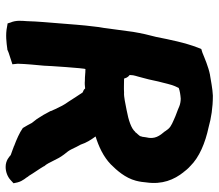

<svg xmlns="http://www.w3.org/2000/svg" viewBox="-67 -710 775 681"><g transform="rotate(90 320.5 -369.5)"><path d="M74 -315C69 -277 66 -231 63 -195C60 -156 56 -116 55 -77C54 -61 51 -39 60 -19L63 -9L75 -7C103 -1 132 -5 154 -8H156C161 -10 162 -11 168 -13L208 -26L206 -45C207 -76 210 -106 213 -138C213 -149 222 -285 225 -285C242 -285 247 -283 267 -283C276 -282 285 -283 294 -284C297 -280 300 -278 308 -275C319 -259 327 -246 340 -226C353 -208 358 -197 367 -178L374 -162V-161C382 -145 392 -128 402 -113L416 -95C421 -86 428 -72 434 -63C451 -51 474 -41 498 -32L499 -31H500C506 -29 515 -25 530 -20C535 -16 548 -2 572 -2C590 -2 607 -9 618 -19L630 -30L627 -44C622 -64 609 -75 606 -82L604 -84C592 -104 580 -120 570 -137V-138C554 -156 548 -183 528 -209L517 -223C511 -231 506 -243 501 -253L493 -268C486 -289 477 -303 464 -321C499 -332 535 -348 563 -375C584 -396 611 -426 621 -464C625 -479 626 -491 627 -501C635 -557 618 -599 590 -634H589V-635C585 -640 580 -647 570 -656C538 -689 487 -710 431 -722C399 -731 362 -737 320 -737H319C295 -736 266 -730 247 -727H246C216 -721 187 -708 167 -700L154 -696L149 -684C131 -637 121 -586 111 -536C104 -510 98 -484 93 -454L79 -350C77 -340 75 -326 74 -315ZM246 -442 247 -454C249 -465 254 -478 257 -492C264 -516 267 -538 273 -559C279 -583 282 -597 292 -616C303 -620 316 -622 330 -623C339 -623 350 -621 357 -618C375 -610 387 -607 404 -599C427 -589 434 -585 444 -570L445 -569V-568C462 -548 475 -531 467 -500L465 -486C464 -483 463 -482 463 -480V-479C462 -477 453 -467 451 -465L450 -463L447 -461C436 -448 408 -438 370 -431C349 -427 323 -421 309 -422H307C293 -421 278 -422 261 -422L258 -423C257 -428 255 -435 246 -442Z"/></g></svg>

Font: Hussar Pisanka
Style: BlkKur
Weight: 700
Designer: Robert Jablonski
Foundry: Cannot Into Space Fonts
Version: Version 1.070